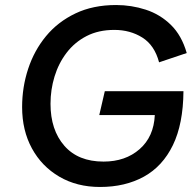

<svg xmlns="http://www.w3.org/2000/svg" viewBox="-20 -735 774 764"><path d="M378 9Q286 9 216 -32Q146 -73 107 -144.5Q68 -216 68 -309Q68 -388 92 -461Q116 -534 163 -591Q210 -648 280 -681.5Q350 -715 442 -715Q503 -715 560 -696.5Q617 -678 660 -636Q703 -594 723 -524L613 -487Q595 -555 546.5 -585.5Q498 -616 435 -616Q372 -616 324.5 -591.5Q277 -567 245 -525Q213 -483 197 -430.5Q181 -378 181 -322Q181 -218 236 -155Q291 -92 392 -92Q479 -92 535.5 -141.5Q592 -191 596 -277H375L397 -372H710Q709 -242 668 -157.5Q627 -73 552.5 -32Q478 9 378 9Z"/></svg>

Font: Prodigy Sans Medium
Style: Italic
Weight: 500
Italic angle: -13°
Designer: Wei Huang
Foundry: Wei Huang
Version: Version 1.003; ttfautohint (v1.8.3)